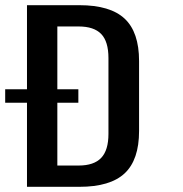

<svg xmlns="http://www.w3.org/2000/svg" viewBox="-39 -720 705 740"><path d="M65 -700H267Q386 -700 441.5 -648Q497 -596 497 -485V-215Q497 -104 441.5 -52Q386 0 267 0H65ZM157 -82H264Q323 -82 351 -111.5Q379 -141 379 -204V-496Q379 -560 351 -589Q323 -618 264 -618H157L182 -680V-20ZM263 -376V-324H-19V-376Z"/></svg>

Font: Pathway Extreme Condensed SemiBold
Style: Regular
Weight: 600
Width: 3
Version: Version 1.001;gftools[0.9.26]